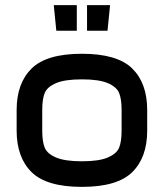

<svg xmlns="http://www.w3.org/2000/svg" viewBox="-20 -720 640 750"><path d="M455 -290V-250H555V-290Q555 -395 496.5 -452.5Q438 -510 300 -510Q162 -510 103.5 -452.5Q45 -395 45 -290V-250H145V-290Q145 -334 155 -357.5Q165 -381 199.5 -395.5Q234 -410 300 -410Q366 -410 400.5 -395.5Q435 -381 445 -357.5Q455 -334 455 -290ZM145 -210V-250H45V-210Q45 -105 103.5 -47.5Q162 10 300 10Q438 10 496.5 -47.5Q555 -105 555 -210V-250H455V-210Q455 -166 445 -142.5Q435 -119 400.5 -104.5Q366 -90 300 -90Q234 -90 199.5 -104.5Q165 -119 155 -142.5Q145 -166 145 -210ZM200 -600H280V-700H190ZM320 -600H400L410 -700H320Z"/></svg>

Font: Millimetre
Style: Regular
Weight: 500
Designer: Jérémy Landes
Version: Version 1.0